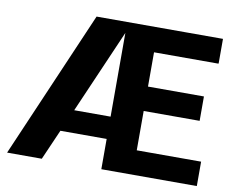

<svg xmlns="http://www.w3.org/2000/svg" viewBox="-77 -800 1097 899"><g transform="rotate(10 471.5 -350.0)"><path d="M913 -584 912 -582H606V-419H872V-303H606V-116H912V0H458V-144H238L175 0H10L312 -700H913ZM458 -648 285 -250H458Z"/></g></svg>

Font: Fivo Sans Modern
Style: Regular
Weight: 700
Designer: Alexander Slobzheninov
Foundry: Alexander Slobzheninov
Version: 1.0